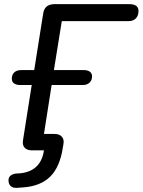

<svg xmlns="http://www.w3.org/2000/svg" viewBox="-20 -725 688 926"><path d="M21 144Q21 130 31 122Q41 114 57 112L75 111Q177 102 192 0H133Q110 0 98.5 -13Q87 -26 91 -49L133 -315H77Q58 -315 47.5 -323Q37 -331 37 -345Q37 -365 49 -376Q61 -387 82 -387H145L188 -658Q194 -705 243 -705H604Q648 -705 648 -672Q648 -649 635 -636Q622 -623 599 -623H278L240 -387H384Q403 -387 413.5 -379Q424 -371 424 -357Q424 -338 412 -326.5Q400 -315 380 -315H229L192 -79H243Q266 -79 278 -66Q290 -53 286 -30L283 -13Q269 80 222.5 126.5Q176 173 90 179L61 181Q42 182 31.5 172.5Q21 163 21 144Z"/></svg>

Font: SN Pro
Style: Italic
Weight: 400
Italic angle: -9°
Designer: Tobias Whetton
Foundry: Supernotes
Version: Version 1.003